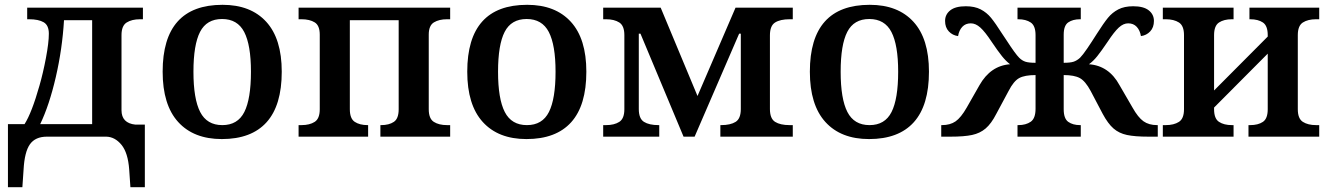

<svg xmlns="http://www.w3.org/2000/svg" viewBox="-20 -568 5523 798"><path d="M13 -52H82Q112 -99 144 -212Q159 -264 171 -327.5Q183 -391 183 -428Q183 -463 161.5 -475.5Q140 -488 101 -488H93V-536H574V-488H562Q528 -488 506.5 -474.5Q485 -461 485 -422V-110Q485 -56 543 -50H582V210H522L517 137Q512 67 485 34Q458 1 422 0H175Q127 0 104.5 31.5Q82 63 78 137L73 210H13ZM363 -52V-484H246Q239 -365 212 -248Q185 -131 147 -52Z M656 -270Q656 -548 905 -548Q1022 -548 1086.5 -477.5Q1151 -407 1151 -270Q1151 -130 1088 -60Q1025 10 902 10Q785 10 720.5 -61Q656 -132 656 -270ZM1023 -270Q1023 -381 995 -435Q967 -489 903 -489Q839 -489 811.5 -435.5Q784 -382 784 -270Q784 -157 812 -102.5Q840 -48 904 -48Q968 -48 995.5 -102.5Q1023 -157 1023 -270Z M1221 -48H1233Q1267 -48 1288 -61.5Q1309 -75 1309 -114V-424Q1309 -462 1288 -475Q1267 -488 1233 -488H1221V-536H1851V-488H1838Q1805 -488 1783.5 -475Q1762 -462 1762 -424V-114Q1762 -75 1783 -61.5Q1804 -48 1838 -48H1851V0H1561V-48H1564Q1597 -48 1617 -61.5Q1637 -75 1637 -114V-484H1434V-114Q1434 -75 1454.5 -61.5Q1475 -48 1508 -48H1510V0H1221Z M1922 -270Q1922 -548 2171 -548Q2288 -548 2352.5 -477.5Q2417 -407 2417 -270Q2417 -130 2354 -60Q2291 10 2168 10Q2051 10 1986.5 -61Q1922 -132 1922 -270ZM2289 -270Q2289 -381 2261 -435Q2233 -489 2169 -489Q2105 -489 2077.5 -435.5Q2050 -382 2050 -270Q2050 -157 2078 -102.5Q2106 -48 2170 -48Q2234 -48 2261.5 -102.5Q2289 -157 2289 -270Z M2487 -48H2499Q2533 -48 2554 -61.5Q2575 -75 2575 -114V-422Q2575 -461 2554 -474.5Q2533 -488 2499 -488H2487V-536H2726L2879 -169L3037 -536H3275V-488H3262Q3223 -488 3201.5 -474.5Q3180 -461 3180 -421V-115Q3180 -75 3201.5 -61.5Q3223 -48 3262 -48H3275V0H2974V-48H2977Q3016 -48 3037.5 -61.5Q3059 -75 3059 -115V-428H3052L2867 0H2821L2642 -428H2635V-115Q2635 -75 2656.5 -61.5Q2678 -48 2717 -48H2720V0H2487Z M3346 -270Q3346 -548 3595 -548Q3712 -548 3776.5 -477.5Q3841 -407 3841 -270Q3841 -130 3778 -60Q3715 10 3592 10Q3475 10 3410.5 -61Q3346 -132 3346 -270ZM3713 -270Q3713 -381 3685 -435Q3657 -489 3593 -489Q3529 -489 3501.5 -435.5Q3474 -382 3474 -270Q3474 -157 3502 -102.5Q3530 -48 3594 -48Q3658 -48 3685.5 -102.5Q3713 -157 3713 -270Z M3892 -48H3895Q3929 -48 3951.5 -63.5Q3974 -79 3998 -121L4051 -214Q4097 -295 4178 -301Q4161 -314 4144.5 -334.5Q4128 -355 4101 -395Q4074 -436 4054.5 -453.5Q4035 -471 4015 -471Q3993 -471 3979.5 -456.5Q3966 -442 3962 -418Q3939 -421 3923.5 -437.5Q3908 -454 3908 -481Q3908 -508 3929.5 -525Q3951 -542 3994 -542Q4031 -542 4056 -529Q4081 -516 4099 -494Q4117 -472 4145 -428L4165 -398Q4200 -344 4216 -328Q4228 -316 4242 -311.5Q4256 -307 4284 -307V-422Q4284 -461 4264 -474.5Q4244 -488 4212 -488H4209V-536H4472V-488H4469Q4439 -488 4420 -475Q4401 -462 4401 -424V-307Q4428 -307 4442 -311.5Q4456 -316 4469 -328Q4480 -339 4498.5 -366Q4517 -393 4539 -428Q4567 -472 4585 -494Q4603 -516 4628 -529Q4653 -542 4690 -542Q4733 -542 4754.5 -525Q4776 -508 4776 -481Q4776 -454 4760.5 -437.5Q4745 -421 4722 -418Q4718 -442 4704.5 -456.5Q4691 -471 4669 -471Q4649 -471 4630 -453.5Q4611 -436 4584 -395Q4557 -355 4540.5 -334.5Q4524 -314 4506 -301Q4589 -295 4633 -214L4687 -121Q4710 -80 4732.5 -64Q4755 -48 4789 -48H4792V0H4753Q4697 0 4664 -7Q4631 -14 4608 -34Q4585 -54 4563 -95L4513 -190Q4491 -231 4468 -243.5Q4445 -256 4401 -256V-114Q4401 -75 4420 -61.5Q4439 -48 4469 -48H4472V0H4209V-48H4212Q4244 -48 4264 -62Q4284 -76 4284 -116V-256Q4239 -256 4216 -243.5Q4193 -231 4172 -190L4121 -95Q4100 -54 4076.5 -34Q4053 -14 4020 -7Q3987 0 3931 0H3892Z M4813 -48H4825Q4859 -48 4880 -61.5Q4901 -75 4901 -114V-422Q4901 -461 4880 -474.5Q4859 -488 4825 -488H4813V-536H5107V-488H5100Q5067 -488 5046.5 -474.5Q5026 -461 5026 -422V-192L5249 -416V-422Q5249 -461 5229 -474.5Q5209 -488 5176 -488H5173V-536H5463V-488H5450Q5416 -488 5395 -474.5Q5374 -461 5374 -422V-114Q5374 -75 5395 -61.5Q5416 -48 5450 -48H5463V0H5169V-48H5176Q5209 -48 5229 -61.5Q5249 -75 5249 -114V-345L5026 -121V-114Q5026 -75 5046.5 -61.5Q5067 -48 5100 -48H5107V0H4813Z"/></svg>

Font: Noto Serif SemiBold
Style: Regular
Weight: 600
Designer: Monotype Design Team
Foundry: Monotype Imaging Inc.
Version: Version 1.001